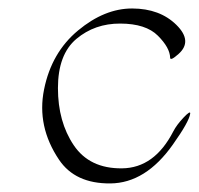

<svg xmlns="http://www.w3.org/2000/svg" viewBox="-20 -397 464 448"><path d="M384.3 -90.3Q392.1 -105.5 408.4 -122.8Q424.8 -140.1 423.8 -131.8Q421.4 -113.3 383.3 -59.6Q319.8 30.3 237.5 31Q155.3 31.7 117.7 -24.4Q65.4 -102.1 82.8 -188.2Q100.1 -274.4 162.1 -325.9Q224.1 -377.4 288.6 -377.2Q353 -377 391.6 -338.9Q430.2 -300.8 396.5 -271Q377.4 -253.9 377 -262.2Q376.5 -285.6 348.4 -313.7Q320.3 -341.8 260.7 -342Q201.2 -342.3 158.2 -306.2Q115.2 -270 115.2 -191.4Q115.2 -112.8 152.1 -58.1Q189 -3.4 264.6 -4.2Q340.3 -4.9 384.3 -90.3Z"/></svg>

Font: ML-NILA03_NewLipi
Style: Regular
Weight: 400
Designer: CLT@C-DIT
Version: Version ML-NILA03_NewLipi 2.